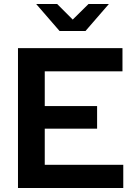

<svg xmlns="http://www.w3.org/2000/svg" viewBox="-20 -941 682 961"><path d="M70 0ZM70 0V-700H593V-584H204V-410H466V-297H204V-116H597V0ZM266 -921 344 -843 423 -921H525L408 -786H278L161 -921Z"/></svg>

Font: Rosa Sans SemiBold
Style: Regular
Weight: 600
Designer: Pentagram / MCKL
Foundry: Pentagram / MCKL
Version: Version 1.005;September 16, 2019;FontCreator 11.5.0.2425 64-